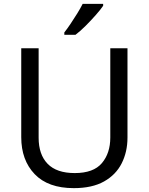

<svg xmlns="http://www.w3.org/2000/svg" viewBox="-20 -964 771 994"><path d="M640 -252Q640 -178 610 -118.5Q580 -59 518.5 -24.5Q457 10 362 10Q229 10 159.5 -62.5Q90 -135 90 -254V-714H180V-251Q180 -164 226.5 -116Q273 -68 367 -68Q464 -68 507.5 -119.5Q551 -171 551 -252V-714H640ZM514 -934Q502 -916 477 -887.5Q452 -859 423.5 -830.5Q395 -802 371 -784H313V-796Q328 -815 345.5 -841Q363 -867 380 -894.5Q397 -922 408 -944H514Z"/></svg>

Font: Noto Sans Limbu
Style: Regular
Weight: 400
Designer: Monotype Design Team
Foundry: Monotype Imaging Inc.
Version: Version 2.004; ttfautohint (v1.8.4.7-5d5b)